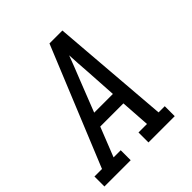

<svg xmlns="http://www.w3.org/2000/svg" viewBox="-209 -871 1008 1008"><g transform="rotate(-45 295.0 -367.5)"><path d="M-10 0V-74H46L317 -735H413L466 -74H512V0H317V-74H380L369 -238H197L132 -74H185V0ZM226 -312H365L354 -490Q351 -522 349.5 -554Q348 -586 346 -618Q334 -586 321.5 -554Q309 -522 296 -490Z"/></g></svg>

Font: Iosevka Slab Extended Oblique
Style: Regular
Weight: 400
Width: 7
Italic angle: -9°
Monospace: yes
Designer: Belleve Invis
Foundry: Belleve Invis
Version: Version 11.1.0; ttfautohint (v1.8.3)